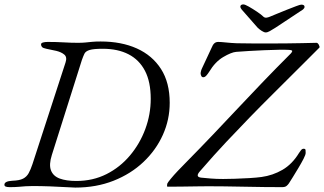

<svg xmlns="http://www.w3.org/2000/svg" viewBox="-24 -843 1468 870"><path d="M317 7Q308 7 275.5 5Q243 3 202 1.5Q161 0 124 0Q106 0 91.5 1Q77 2 61 3.5Q45 5 20 5Q8 5 2 2.5Q-4 0 -4 -6Q-4 -22 32 -24Q64 -25 80.5 -33.5Q97 -42 106 -58.5Q115 -75 123 -99L273 -560Q281 -584 267.5 -595.5Q254 -607 231 -612.5Q208 -618 186 -622Q171 -625 166.5 -630Q162 -635 162 -642Q162 -648 171 -650.5Q180 -653 192 -653Q232 -653 265 -651Q298 -649 329 -649Q349 -649 363.5 -650.5Q378 -652 393.5 -653.5Q409 -655 432 -655Q526 -655 596 -623.5Q666 -592 705.5 -530.5Q745 -469 745 -377Q745 -301 714 -232Q683 -163 626 -109Q569 -55 490.5 -24Q412 7 317 7ZM322 -23Q397 -23 458.5 -54Q520 -85 565 -138.5Q610 -192 634.5 -258.5Q659 -325 659 -395Q659 -472 633 -522Q607 -572 558.5 -597Q510 -622 442 -622Q400 -622 382 -616.5Q364 -611 358.5 -599.5Q353 -588 347 -571L211 -141Q197 -97 207 -71Q217 -45 246.5 -34Q276 -23 322 -23ZM1254 5Q1218 5 1173 4.5Q1128 4 1081.5 3Q1035 2 992.5 1.5Q950 1 919 1Q903 1 869.5 1.5Q836 2 799.5 2.5Q763 3 736 3Q732 3 733 -4Q734 -11 734 -11Q736 -16 749.5 -32.5Q763 -49 782 -69Q801 -89 816 -104Q885 -174 942.5 -234.5Q1000 -295 1054.5 -353Q1109 -411 1167 -471.5Q1225 -532 1294 -601Q1298 -605 1300 -610.5Q1302 -616 1285 -617Q1269 -618 1239 -617.5Q1209 -617 1173.5 -615.5Q1138 -614 1104.5 -612Q1071 -610 1046 -608Q1024 -606 987.5 -584.5Q951 -563 924 -518Q917 -507 910.5 -500Q904 -493 897 -493Q891 -493 888 -499Q885 -505 885 -512Q885 -515 887 -522Q889 -529 893 -537Q902 -557 915 -584Q928 -611 935 -627Q940 -640 947 -646.5Q954 -653 965 -653Q977 -653 1000.5 -650.5Q1024 -648 1049 -647Q1085 -646 1130.5 -646Q1176 -646 1207 -646Q1246 -646 1279 -646.5Q1312 -647 1344 -647.5Q1376 -648 1410 -649Q1416 -649 1421 -639.5Q1426 -630 1423 -627L1346 -550Q1276 -480 1218.5 -423Q1161 -366 1108.5 -312Q1056 -258 1001 -199.5Q946 -141 882 -67Q859 -41 888 -38Q908 -36 932 -34Q956 -32 987 -32Q1008 -32 1040.5 -33Q1073 -34 1106 -36Q1139 -38 1161 -41Q1212 -48 1256 -73.5Q1300 -99 1331 -150Q1335 -156 1340 -162.5Q1345 -169 1352 -169Q1360 -169 1360.5 -163Q1361 -157 1361 -150Q1361 -142 1351.5 -123.5Q1342 -105 1328.5 -82.5Q1315 -60 1303 -40.5Q1291 -21 1285 -12Q1281 -6 1274.5 -0.5Q1268 5 1254 5ZM1180 -696Q1173 -696 1162 -703Q1151 -710 1143 -718L1071 -800Q1065 -808 1065 -812Q1065 -823 1079 -823Q1086 -823 1103.5 -813Q1121 -803 1140.5 -790Q1160 -777 1170 -767Q1176 -762 1183.5 -763Q1191 -764 1198 -767Q1208 -771 1229.5 -780Q1251 -789 1275 -798.5Q1299 -808 1317.5 -815Q1336 -822 1341 -822Q1356 -822 1356 -812Q1356 -806 1349 -800L1225 -718Q1209 -708 1198.5 -702Q1188 -696 1180 -696Z"/></svg>

Font: EB Garamond
Style: Italic
Weight: 400
Italic angle: -17.2°
Designer: Georg Duffner and Octavio Pardo
Foundry: Georg Duffner
Version: Version 1.001